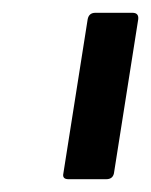

<svg xmlns="http://www.w3.org/2000/svg" viewBox="-20 -703 236 300"><path d="M87 -423Q77 -423 79 -432L117 -673Q119 -683 129 -683H187Q197 -683 196 -673L158 -432Q156 -423 146 -423Z"/></svg>

Font: Sofia Sans Condensed Medium
Style: Italic
Weight: 500
Italic angle: -9°
Designer: Botio Nikoltchev, Ani Petrova
Foundry: lettersoup
Version: Version 4.101; ttfautohint (v1.8.4.7-5d5b)